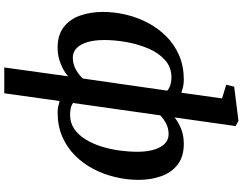

<svg xmlns="http://www.w3.org/2000/svg" viewBox="-136 -720 1111 878"><g transform="rotate(90 419.0 -281.5)"><path d="M289 254 329.5 -38Q315.5 -25.5 295.8 -14.8Q276 -4 251.5 3Q227 10 198 10Q140.5 10 104.5 -17.8Q68.5 -45.5 51.8 -92.5Q35 -139.5 35 -197.5Q35 -249.5 47.5 -302.5Q60 -355.5 85 -402.8Q110 -450 147.2 -487.2Q184.5 -524.5 234 -545.8Q283.5 -567 345 -567Q361.5 -567 376.5 -563.8Q391.5 -560.5 404.5 -555.5L430.5 -742L368 -761L377 -797.5L533.5 -817L557 -804L517.5 -525Q538.5 -542 569 -554.5Q599.5 -567 638.5 -567Q696.5 -567 732.8 -539.2Q769 -511.5 786 -464.5Q803 -417.5 803 -359.5Q803 -307.5 790.5 -254.5Q778 -201.5 753.5 -154.2Q729 -107 691.8 -69.8Q654.5 -32.5 605.2 -11.2Q556 10 494.5 10Q481 10 467.5 7.2Q454 4.5 442.5 1L407 254ZM339.5 -105 395 -491.5Q382.5 -502 367 -506.2Q351.5 -510.5 333.5 -510.5Q288 -510.5 255.2 -481.2Q222.5 -452 202.5 -405.2Q182.5 -358.5 173 -305.2Q163.5 -252 163.5 -203.5Q163.5 -159 173 -126.8Q182.5 -94.5 200.5 -77Q218.5 -59.5 243.5 -59.5Q274.5 -59.5 299.5 -74Q324.5 -88.5 339.5 -105ZM508 -459.5 451.5 -60.5Q463 -52.5 476.5 -49.8Q490 -47 505.5 -47Q542.5 -47 570.2 -66.2Q598 -85.5 618 -118Q638 -150.5 650.5 -190.5Q663 -230.5 668.8 -273Q674.5 -315.5 674.5 -354Q674.5 -420.5 653.2 -459Q632 -497.5 593.5 -497.5Q567 -497.5 545 -485.8Q523 -474 508 -459.5Z"/></g></svg>

Font: Merriweather 20pt SemiBold
Style: Italic
Weight: 600
Italic angle: -7.8°
Version: Version 2.101